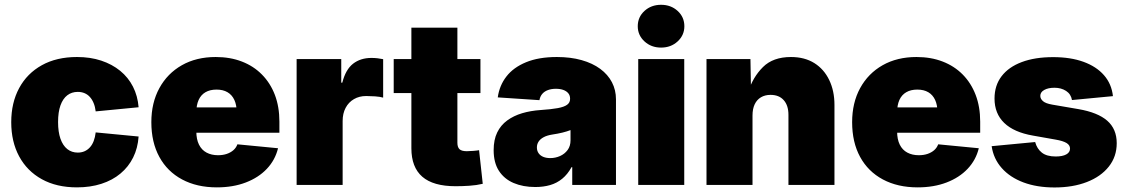

<svg xmlns="http://www.w3.org/2000/svg" viewBox="-20 -787 4795 817"><path d="M307.6 10.3Q220.7 10.3 158 -24.4Q95.2 -59.1 61.5 -121.6Q27.8 -184.1 27.8 -267.1Q27.8 -349.6 61.5 -412.1Q95.2 -474.6 158 -509.5Q220.7 -544.4 307.6 -544.4Q364.3 -544.4 410.6 -529.1Q457 -513.7 491.5 -485.6Q525.9 -457.5 545.9 -418.2Q565.9 -378.9 569.8 -330.6L387.2 -313Q384.8 -333 378.4 -348.4Q372.1 -363.8 362.3 -374.5Q352.5 -385.3 339.6 -390.6Q326.7 -396 311 -396Q285.2 -396 266.4 -381.6Q247.6 -367.2 237.3 -338.6Q227.1 -310.1 227.1 -267.6Q227.1 -225.6 237.3 -196.5Q247.6 -167.5 266.4 -152.6Q285.2 -137.7 311 -137.7Q326.7 -137.7 339.6 -143.3Q352.5 -148.9 362.5 -159.9Q372.6 -170.9 378.7 -187Q384.8 -203.1 387.2 -223.6L569.8 -206.1Q566.4 -156.7 546.6 -116.9Q526.9 -77.1 492.7 -48.6Q458.5 -20 411.6 -4.9Q364.7 10.3 307.6 10.3Z M902.8 10.3Q817.9 10.3 754.9 -23.4Q691.9 -57.1 658 -119.4Q624 -181.6 624 -267.1Q624 -349.6 658.2 -412.1Q692.4 -474.6 753.9 -509.5Q815.4 -544.4 897.9 -544.4Q959.5 -544.4 1009.3 -525.1Q1059.1 -505.9 1094.7 -469.7Q1130.4 -433.6 1149.7 -383.1Q1168.9 -332.5 1168.9 -269.5V-222.2H683.6V-330.1H1078.1L987.3 -308.6Q987.3 -339.8 977.3 -361.6Q967.3 -383.3 948.2 -394.5Q929.2 -405.8 901.4 -405.8Q873.5 -405.8 854.2 -394.5Q835 -383.3 825.2 -361.6Q815.4 -339.8 815.4 -308.6V-228Q815.4 -194.3 826.7 -171.6Q837.9 -148.9 858.9 -137.7Q879.9 -126.5 907.7 -126.5Q928.2 -126.5 944.8 -132.1Q961.4 -137.7 973.1 -147.9Q984.9 -158.2 990.2 -172.9L1163.1 -156.2Q1150.9 -106 1115.5 -68.6Q1080.1 -31.2 1025.9 -10.5Q971.7 10.3 902.8 10.3Z M1242.2 0V-535.6H1432.1V-435.1H1436.5Q1450.7 -491.2 1482.4 -515.9Q1514.2 -540.5 1560.5 -540.5Q1573.7 -540.5 1586.2 -539.1Q1598.6 -537.6 1610.4 -535.2V-371.6Q1597.2 -375.5 1575.9 -377Q1554.7 -378.4 1538.1 -378.4Q1508.8 -378.4 1486.1 -365.2Q1463.4 -352.1 1450.7 -328.1Q1438 -304.2 1438 -272V0Z M2024.4 -535.6V-391.1H1655.3V-535.6ZM1730.5 -669.4H1926.3V-179.7Q1926.3 -160.6 1935.3 -152.1Q1944.3 -143.6 1966.3 -143.6Q1976.6 -143.6 1994.4 -145Q2012.2 -146.5 2018.6 -147.9L2034.2 -4.9Q2007.3 1.5 1977.3 3.4Q1947.3 5.4 1918.5 5.4Q1823.7 5.4 1777.1 -34.9Q1730.5 -75.2 1730.5 -156.2Z M2257.8 8.8Q2205.6 8.8 2165.5 -8.3Q2125.5 -25.4 2103 -60.1Q2080.6 -94.7 2080.6 -147.9Q2080.6 -192.4 2095.7 -223.4Q2110.8 -254.4 2138.2 -274.4Q2165.5 -294.4 2201.7 -305.2Q2237.8 -315.9 2280.3 -318.8Q2325.7 -321.8 2353.3 -326.9Q2380.9 -332 2393.3 -341.3Q2405.8 -350.6 2405.8 -365.7V-367.7Q2405.8 -380.9 2398.2 -390.1Q2390.6 -399.4 2377.2 -404.3Q2363.8 -409.2 2345.2 -409.2Q2326.7 -409.2 2311.8 -403.8Q2296.9 -398.4 2287.6 -387.7Q2278.3 -377 2275.4 -360.8L2098.1 -372.6Q2105 -422.9 2134.8 -461.4Q2164.6 -500 2218.5 -522.2Q2272.5 -544.4 2349.6 -544.4Q2408.2 -544.4 2454.8 -531.2Q2501.5 -518.1 2534.2 -493.9Q2566.9 -469.7 2584 -436.8Q2601.1 -403.8 2601.1 -364.3V0H2415V-75.7H2412.1Q2395 -44.9 2372.3 -26.4Q2349.6 -7.8 2321 0.5Q2292.5 8.8 2257.8 8.8ZM2321.3 -114.3Q2343.3 -114.3 2363 -123Q2382.8 -131.8 2395.3 -148.7Q2407.7 -165.5 2407.7 -189.9V-233.4Q2399.9 -230.5 2391.4 -227.8Q2382.8 -225.1 2373 -222.7Q2363.3 -220.2 2352.5 -218.3Q2341.8 -216.3 2329.6 -214.4Q2307.6 -210.9 2293.2 -203.1Q2278.8 -195.3 2271.7 -184.3Q2264.6 -173.3 2264.6 -159.7Q2264.6 -145 2272 -134.8Q2279.3 -124.5 2292 -119.4Q2304.7 -114.3 2321.3 -114.3Z M2695.8 0V-535.6H2891.6V0ZM2793 -584.5Q2751 -584.5 2722.4 -610.8Q2693.8 -637.2 2693.8 -675.3Q2693.8 -714.4 2722.4 -740.5Q2751 -766.6 2793 -766.6Q2835 -766.6 2863.5 -740.5Q2892.1 -714.4 2892.1 -675.3Q2892.1 -637.2 2863.5 -610.8Q2835 -584.5 2793 -584.5Z M3182.1 -295.4V0H2986.3V-535.6H3173.3L3175.8 -395.5H3163.6Q3183.6 -459 3226.6 -501.7Q3269.5 -544.4 3345.7 -544.4Q3403.8 -544.4 3445.1 -518.6Q3486.3 -492.7 3508.5 -446.5Q3530.8 -400.4 3530.8 -340.3V0H3335V-298.3Q3335 -338.4 3314.9 -360.8Q3294.9 -383.3 3258.8 -383.3Q3235.4 -383.3 3218 -373Q3200.7 -362.8 3191.4 -343.3Q3182.1 -323.7 3182.1 -295.4Z M3884.8 10.3Q3799.8 10.3 3736.8 -23.4Q3673.8 -57.1 3639.9 -119.4Q3606 -181.6 3606 -267.1Q3606 -349.6 3640.1 -412.1Q3674.3 -474.6 3735.8 -509.5Q3797.4 -544.4 3879.9 -544.4Q3941.4 -544.4 3991.2 -525.1Q4041 -505.9 4076.7 -469.7Q4112.3 -433.6 4131.6 -383.1Q4150.9 -332.5 4150.9 -269.5V-222.2H3665.5V-330.1H4060.1L3969.2 -308.6Q3969.2 -339.8 3959.2 -361.6Q3949.2 -383.3 3930.2 -394.5Q3911.1 -405.8 3883.3 -405.8Q3855.5 -405.8 3836.2 -394.5Q3816.9 -383.3 3807.1 -361.6Q3797.4 -339.8 3797.4 -308.6V-228Q3797.4 -194.3 3808.6 -171.6Q3819.8 -148.9 3840.8 -137.7Q3861.8 -126.5 3889.6 -126.5Q3910.2 -126.5 3926.8 -132.1Q3943.4 -137.7 3955.1 -147.9Q3966.8 -158.2 3972.2 -172.9L4145 -156.2Q4132.8 -106 4097.4 -68.6Q4062 -31.2 4007.8 -10.5Q3953.6 10.3 3884.8 10.3Z M4467.3 10.7Q4392.6 10.7 4335.2 -10.7Q4277.8 -32.2 4242.7 -71.8Q4207.5 -111.3 4199.7 -165L4384.8 -182.6Q4392.6 -153.8 4413.3 -137.5Q4434.1 -121.1 4472.2 -121.1Q4501 -121.1 4517.1 -129.9Q4533.2 -138.7 4533.2 -154.8Q4533.2 -169.4 4518.3 -178.5Q4503.4 -187.5 4472.2 -192.9L4375.5 -210Q4294.4 -224.1 4253.2 -263.9Q4211.9 -303.7 4211.9 -367.7Q4211.9 -423.3 4241.9 -462.6Q4272 -502 4327.9 -522.9Q4383.8 -543.9 4461.4 -543.9Q4535.6 -543.9 4590.6 -523.9Q4645.5 -503.9 4677.7 -467Q4710 -430.2 4715.8 -377.9L4541.5 -361.3Q4537.1 -386.7 4516.4 -400.1Q4495.6 -413.6 4466.8 -413.6Q4440.4 -413.6 4423.6 -404.3Q4406.7 -395 4406.7 -378.9Q4406.7 -366.7 4418 -356.7Q4429.2 -346.7 4457.5 -341.8L4568.4 -322.8Q4651.4 -308.6 4691.7 -273.2Q4731.9 -237.8 4731.9 -177.7Q4731.9 -120.6 4698.2 -78.1Q4664.6 -35.6 4605 -12.5Q4545.4 10.7 4467.3 10.7Z"/></svg>

Font: Inter 20pt Black
Style: Regular
Weight: 900
Version: Version 4.001;git-66647c0bb